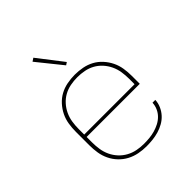

<svg xmlns="http://www.w3.org/2000/svg" viewBox="-207 -876 1014 1014"><g transform="rotate(-45 300.0 -369.0)"><path d="M301 8Q273 8 244.5 2.5Q216 -3 190.5 -16.5Q165 -30 145 -51Q125 -72 112.5 -98Q100 -124 95.5 -152.5Q91 -181 91 -210V-310Q91 -339 95.5 -367.5Q100 -396 112.5 -421.5Q125 -447 144.5 -468.5Q164 -490 189 -503.5Q214 -517 242.5 -522.5Q271 -528 300 -528Q329 -528 357.5 -522.5Q386 -517 411 -503.5Q436 -490 455.5 -468.5Q475 -447 487.5 -421.5Q500 -396 504.5 -367.5Q509 -339 509 -310V-251H112V-210Q112 -184 116 -158Q120 -132 131 -108.5Q142 -85 160 -65.5Q178 -46 201 -33.5Q224 -21 249.5 -16Q275 -11 301 -11Q322 -11 342.5 -13Q363 -15 382.5 -20.5Q402 -26 420.5 -35.5Q439 -45 453.5 -59.5Q468 -74 476.5 -93Q485 -112 486 -133H507Q506 -110 496.5 -88.5Q487 -67 471.5 -50Q456 -33 435.5 -21.5Q415 -10 393 -3.5Q371 3 347.5 5.5Q324 8 301 8ZM112 -269H488V-310Q488 -336 484 -362Q480 -388 469 -411.5Q458 -435 440.5 -454.5Q423 -474 400.5 -486.5Q378 -499 352 -504Q326 -509 300 -509Q274 -509 248 -504Q222 -499 199.5 -486.5Q177 -474 159.5 -454.5Q142 -435 131 -411.5Q120 -388 116 -362Q112 -336 112 -310ZM303 -595 191 -734 209 -746 318 -605Z"/></g></svg>

Font: Zed Sans Thin Extended
Style: Regular
Weight: 100
Width: 7
Designer: Belleve Invis
Foundry: Belleve Invis
Version: Version 1.0.0; ttfautohint (v1.8.4)